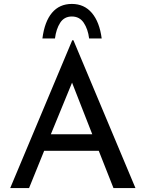

<svg xmlns="http://www.w3.org/2000/svg" viewBox="-20 -958 741 978"><path d="M32 0 348 -753H354L670 0H558L483 -190H205L128 0ZM239 -274H450L347 -537ZM346 -938Q409 -938 448 -892Q487 -846 498 -762H434Q428 -810 406.5 -842Q385 -874 346 -874Q307 -874 286.5 -842Q266 -810 260 -762H196Q207 -848 245 -893Q283 -938 346 -938Z"/></svg>

Font: Synthetic
Style: Regular
Weight: 400
Designer: Santiago Orozco
Foundry: Typemade
Version: Version 2.000; ttfautohint (v1.8.4.7-5d5b)